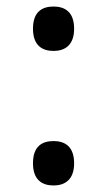

<svg xmlns="http://www.w3.org/2000/svg" viewBox="-20 -561 326 588"><path d="M144 -405C178 -405 207 -422 207 -473C207 -525 178 -541 144 -541C109 -541 81 -525 81 -473C81 -422 109 -405 144 -405ZM144 7C178 7 207 -10 207 -61C207 -113 178 -129 144 -129C109 -129 81 -113 81 -61C81 -10 109 7 144 7Z"/></svg>

Font: Noto Serif Thai
Style: Regular
Weight: 400
Designer: Monotype Design Team
Foundry: Monotype Imaging Inc.
Version: Version 1.901